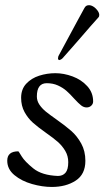

<svg xmlns="http://www.w3.org/2000/svg" viewBox="-20 -721 408 750"><path d="M162.6 -396Q187 -396 206.3 -387.2Q225.6 -378.4 239.5 -366.2Q253.4 -354 270 -335.4Q286.6 -317.4 296.9 -309.3Q307.1 -301.3 318.4 -301.3Q329.1 -301.3 336.4 -308.1Q343.8 -314.9 343.8 -324.7Q343.8 -359.4 320.8 -384.5Q297.9 -409.7 263.7 -422.4Q229.5 -435.1 196.3 -435.1Q163.6 -435.1 133.1 -425.3Q102.5 -415.5 82.5 -394Q62.5 -372.6 62.5 -338.9Q62.5 -307.6 75.9 -283.2Q89.4 -258.8 108.6 -241.7Q127.9 -224.6 160.2 -201.7Q189.5 -181.2 206.3 -166.3Q223.1 -151.4 234.9 -131.6Q246.6 -111.8 246.6 -87.4Q246.6 -58.6 235.8 -46.1Q225.1 -33.7 206.1 -33.7Q143.6 -36.1 110.1 -63.2Q76.7 -90.3 64.7 -110.1Q52.7 -129.9 51.8 -129.9Q8.3 -129.9 8.3 -93.3Q8.3 -60.1 36.4 -36.9Q64.5 -13.7 105 -2.2Q145.5 9.3 182.1 9.3Q237.8 9.3 275.6 -15.4Q313.5 -40 313.5 -92.8Q313.5 -130.9 297.4 -160.2Q281.2 -189.5 258.5 -209.5Q235.8 -229.5 199.7 -254.9Q173.3 -273.4 158.4 -285.6Q143.6 -297.9 133.8 -312.5Q124 -327.1 124 -344.2Q124 -396 162.6 -396ZM327.6 -700.7Q321.3 -700.7 316.9 -698Q312.5 -695.3 309.1 -688.5Q289.1 -650.9 282.2 -639.2L208 -501.5Q206.5 -495.6 206.5 -493.2Q206.5 -489.7 208.3 -488Q210 -486.3 211.9 -486.3Q213.4 -486.3 217.3 -488.3Q221.2 -490.2 224.6 -493.7Q239.3 -509.8 255.4 -528.6Q271.5 -547.4 285.6 -563Q342.3 -628.9 363.8 -652.3Q366.2 -654.8 366.9 -657Q367.7 -659.2 367.7 -662.6Q367.7 -670.4 361.3 -679.4Q355 -688.5 345.7 -694.6Q336.4 -700.7 327.6 -700.7Z"/></svg>

Font: Radley
Style: Italic
Weight: 400
Italic angle: -12°
Designer: Vernon Adams
Foundry: Vernon Adams
Version: Version 1.003; ttfautohint (v1.6)